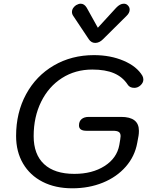

<svg xmlns="http://www.w3.org/2000/svg" viewBox="-20 -1008 819 1038"><path d="M67 -273Q67 -399 121 -498.5Q175 -598 271 -654Q367 -710 488 -710Q577 -710 648.5 -679.5Q720 -649 750 -598Q755 -588 755 -578Q755 -561 740 -547Q725 -533 706 -533Q681 -533 670 -551Q643 -592 596.5 -612Q550 -632 479 -632Q387 -632 315 -586Q243 -540 202.5 -458Q162 -376 162 -272Q162 -173 218.5 -120.5Q275 -68 382 -68Q479 -68 545.5 -110.5Q612 -153 625 -224L630 -254Q632 -268 632 -272Q632 -288 622.5 -294.5Q613 -301 591 -301H447Q407 -301 407 -330Q407 -352 421 -364Q435 -376 460 -376H635Q731 -376 731 -301Q731 -286 729 -274L722 -236Q709 -163 660 -107Q611 -51 536 -20.5Q461 10 371 10Q279 10 210.5 -25Q142 -60 104.5 -124Q67 -188 67 -273ZM460 -796 376 -922Q369 -932 369 -944Q369 -964 391 -980Q405 -988 416 -988Q436 -988 449 -966L509 -858L608 -966Q629 -988 649 -988Q662 -988 670 -980Q681 -970 681 -956Q681 -938 664 -922L537 -796Q517 -776 495 -776Q473 -776 460 -796Z"/></svg>

Font: Kodchasan Medium
Style: Italic
Weight: 500
Italic angle: -10°
Version: Version 1.000; ttfautohint (v1.6)